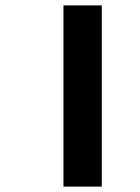

<svg xmlns="http://www.w3.org/2000/svg" viewBox="-20 -691 517 711"><path d="M357 0H215V-671H357Z"/></svg>

Font: Hind Madurai
Style: Bold
Weight: 700
Designer: Jyotish Sonowal
Foundry: Indian Type Foundry
Version: Version 0.702;PS 1.0;hotconv 1.0.81;makeotf.lib2.5.63406